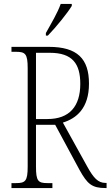

<svg xmlns="http://www.w3.org/2000/svg" viewBox="-20 -951 559 971"><path d="M212 -784V-771H222C264 -814 322 -886 343 -921V-931H287C271 -886 241 -836 212 -784ZM38 0H245V-25H220C173 -25 162 -35 162 -108V-320H259L382 -92C422 -20 445 0 514 0H519V-26H513C476 -26 453 -51 421 -109L298 -331C366 -352 430 -403 430 -528C430 -654 371 -714 227 -714H38V-689H61C108 -689 120 -679 120 -606V-108C120 -35 108 -25 61 -25H38ZM220 -349H162V-684H232C347 -684 386 -628 386 -527C386 -413 331 -349 220 -349Z"/></svg>

Font: Noto Serif Georgian Condensed ExtraLight
Style: Regular
Weight: 200
Width: 3
Designer: Monotype Design Team, Akaki Razmadze
Foundry: Google LLC
Version: Version 2.003